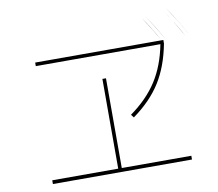

<svg xmlns="http://www.w3.org/2000/svg" viewBox="-87 -950 1175 1033"><g transform="rotate(-10 500.0 -433.0)"><path d="M139.6 -660.2V-679.7H830.1Q832 -677.7 834 -672.9Q835.9 -668 837.9 -665Q835.9 -668 834 -672.9Q832 -677.7 830.1 -679.7H839.8V-666V-660.2Q816.4 -538.1 762.7 -452.6Q709 -367.2 611.3 -296.9L598.6 -313.5Q692.4 -380.9 745.1 -462.9Q797.9 -544.9 820.3 -660.2ZM500 -40H879.9V-19.5H120.1V-40H480.5V-530.3H500ZM856.4 -674.8Q809.6 -757.8 762.7 -826.2Q812.5 -754.9 856.4 -674.8ZM747.1 -814.5Q788.1 -754.9 830.1 -679.7Q794.9 -742.2 747.1 -814.5ZM978.5 -691.4Q938.5 -763.7 883.8 -845.7Q937.5 -764.6 978.5 -691.4ZM960.9 -680.7Q920.9 -753.9 868.2 -834Q908.2 -774.4 960.9 -680.7Z"/></g></svg>

Font: Mgen+ 1m thin
Style: Regular
Weight: 100
Designer: [Source Han Sans]
Ryoko NISHIZUKA  (kana & ideographs); Paul D. Hunt (Latin, Greek & Cyrillic); Wenlong ZHANG  (bopomofo
Version: Version 1.059.20150602